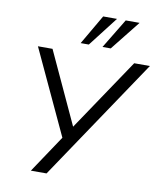

<svg xmlns="http://www.w3.org/2000/svg" viewBox="-99 -1015 917 1094"><g transform="rotate(10 359.5 -468.5)"><path d="M155.1 0 307.9 -228.6 308.4 -196.6 71.7 -705H156.1L355.9 -272.9H338.2L628.7 -705H719.5L245.8 0ZM308.3 -765 408.3 -936.9H488.4L355.5 -765ZM434.6 -765 538.8 -936.9H619L482.3 -765Z"/></g></svg>

Font: Nunito Sans 12pt ExtraLight
Style: Italic
Weight: 200
Italic angle: -9°
Designer: Vernon Adams
Foundry: Vernon Adams
Version: Version 3.101;gftools[0.9.27]